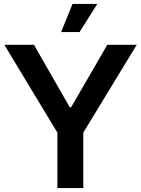

<svg xmlns="http://www.w3.org/2000/svg" viewBox="-20 -957 719 977"><path d="M272 0V-282.2L2 -729H152.8L335 -411.1H341.8L525.9 -729H675.8L403.8 -282.2V0ZM291 -793.9 349.1 -937H475.1L384.8 -793.9Z"/></svg>

Font: Lumene Sans
Style: Bold
Weight: 600
Designer: Deni Anggara
Version: Version 1.003;Glyphs 3.1.2 (3151)